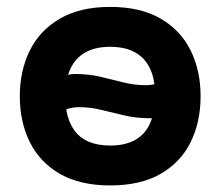

<svg xmlns="http://www.w3.org/2000/svg" viewBox="-20 -533 649 565"><path d="M304.3 12.7Q215.7 12.7 156.5 -21.3Q97.3 -55.3 67.8 -114.7Q38.3 -174 38.3 -250Q38.3 -325 67.8 -384.5Q97.3 -444 156.5 -478.3Q215.7 -512.7 304.3 -512.7Q393.3 -512.7 452.5 -478.3Q511.7 -444 541 -384.5Q570.3 -325 570.3 -250Q570.3 -174 541 -114.7Q511.7 -55.3 452.5 -21.3Q393.3 12.7 304.3 12.7ZM304.3 -104.7Q353 -104.7 384 -125Q415 -145.3 427.3 -185.3Q426.7 -185 425.3 -185Q424 -185 423 -185Q381.7 -185 346.5 -193.2Q311.3 -201.3 278.7 -209.5Q246 -217.7 211.7 -217.7Q202 -217.7 192.7 -216Q183.3 -214.3 175 -211.3Q175.7 -209.3 175.8 -207.8Q176 -206.3 176 -204.7Q182.7 -171.7 198.8 -149.3Q215 -127 241.5 -115.8Q268 -104.7 304.3 -104.7ZM180.3 -312.7Q189.7 -315.3 200.3 -315.3Q240.3 -315.3 275 -307.2Q309.7 -299 342.3 -290.7Q375 -282.3 410 -282.3Q422 -282.3 434.3 -285Q429.7 -321.3 413.3 -345.8Q397 -370.3 369.7 -382.8Q342.3 -395.3 304.3 -395.3Q255.3 -395.3 224.2 -374.5Q193 -353.7 180.3 -312.7Z"/></svg>

Font: Nata Sans
Style: Regular
Weight: 400
Designer: Daniel Uzquiano Cruz
Version: Version 1.001